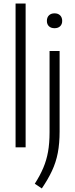

<svg xmlns="http://www.w3.org/2000/svg" viewBox="-20 -828 422 1079"><path d="M67.5 0V-808H124V0ZM215 231 175.5 204.5Q205 158.5 223.2 115.5Q241.5 72.5 250 24.8Q258.5 -23 258.5 -84V-541.5H315V-89.5Q315 -22 304.8 31.2Q294.5 84.5 272.2 132Q250 179.5 215 231ZM286.5 -669.5Q266.5 -669.5 255 -680.5Q243.5 -691.5 243.5 -710.5Q243.5 -730 255 -741.5Q266.5 -753 286.5 -753Q306.5 -753 318 -741.5Q329.5 -730 329.5 -710.5Q329.5 -691.5 318 -680.5Q306.5 -669.5 286.5 -669.5Z"/></svg>

Font: Encode Sans Condensed Condensed Light
Style: Regular
Weight: 300
Width: 3
Designer: Multiple Designers
Foundry: Impallari Type
Version: Version 3.000; ttfautohint (v1.8.3) -l 8 -r 50 -G 200 -x 14 